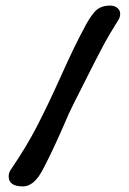

<svg xmlns="http://www.w3.org/2000/svg" viewBox="-20 -662 461 687"><path d="M410 -613Q410 -602 405 -593Q372 -541 348 -496Q324 -451 288 -379Q274 -351 243 -290Q228 -261 200 -195Q159 -103 133 -55Q102 5 62 5Q11 5 11 -31Q11 -45 20 -57Q74 -136 112.5 -210.5Q151 -285 196 -385Q247 -499 282 -563Q299 -597 318.5 -619.5Q338 -642 374 -642Q390 -642 400 -633.5Q410 -625 410 -613Z"/></svg>

Font: Itim
Style: Regular
Weight: 400
Designer: Suppakit Chalermlarp
Version: Version 1.002g